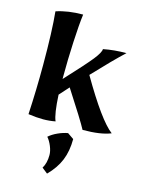

<svg xmlns="http://www.w3.org/2000/svg" viewBox="-121 -619 716 952"><g transform="rotate(15 237.0 -143.0)"><path d="M51 0Q58 -128 58 -255Q58 -429 48 -527Q108 -547 185 -547Q178 -494 173.5 -402Q169 -310 169 -227V-212Q263 -313 293.5 -351.5Q324 -390 324 -407Q380 -418 442 -418Q387 -367 292 -266Q410 -63 474 -15Q423 6 330 6Q308 -36 214 -181L170 -132Q175 -33 190 0Q159 6 127 6Q93 6 51 0ZM187 238Q204 211 204 169Q204 149 194 124.5Q184 100 170 84Q188 68 214.5 56Q241 44 265 40L297 62Q297 124 277.5 171.5Q258 219 216 261Z"/></g></svg>

Font: Mirza SemiBold
Style: Regular
Weight: 600
Designer: Arabic design by Kourosh Beigpour, Latin design by Eduardo Tunni, engineering by Lasse Fister
Version: Version 1.0010g